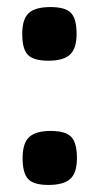

<svg xmlns="http://www.w3.org/2000/svg" viewBox="-20 -514 281 544"><path d="M43 -418Q43 -460 61.5 -477Q80 -494 123 -494Q165 -494 181 -477.5Q197 -461 197 -418Q197 -377 178.5 -359.5Q160 -342 117 -342Q75 -342 59 -358.5Q43 -375 43 -418ZM44 -66Q44 -108 62.5 -125.5Q81 -143 124 -143Q166 -143 182 -126Q198 -109 198 -66Q198 -24 179 -7Q160 10 117 10Q75 10 59.5 -7Q44 -24 44 -66Z"/></svg>

Font: Enriqueta SemiBold
Style: Regular
Weight: 600
Designer: Viviana Monsalve, Gustavo Ibarra
Foundry: 72Puntos
Version: Version 2.000